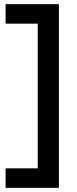

<svg xmlns="http://www.w3.org/2000/svg" viewBox="-20 -770 372 926"><path d="M7 136V42H162V-656H7V-750H264V136Z"/></svg>

Font: Cabin SemiBold
Style: Regular
Weight: 600
Designer: Pablo Impallari
Foundry: Pablo Impallari. http://www.impallari.com Igino Marini. http://www.ikern.com
Version: Version 2.001